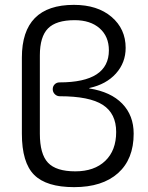

<svg xmlns="http://www.w3.org/2000/svg" viewBox="-20 -760 610 790"><path d="M144 -532V-210Q144 -126 177.5 -90.5Q211 -55 290 -55Q368 -55 413 -98Q458 -141 458 -217Q458 -293 403 -328.5Q348 -364 226 -364Q214 -364 205.5 -372.5Q197 -381 197 -393Q197 -405 205 -413Q213 -421 225 -421Q428 -421 428 -553Q428 -610 390 -643.5Q352 -677 287 -677Q211 -677 177.5 -643Q144 -609 144 -532ZM285 10Q171 10 120.5 -40.5Q70 -91 70 -210V-523Q70 -740 284 -740Q381 -740 439 -690.5Q497 -641 497 -563Q497 -502 457 -457.5Q417 -413 348 -398Q347 -398 347 -397Q347 -396 348 -396Q436 -382 483 -333.5Q530 -285 530 -210Q530 -105 465.5 -47.5Q401 10 285 10Z"/></svg>

Font: Rounded Mplus 1c
Style: Regular
Weight: 400
Version: Version 1.059.20150529